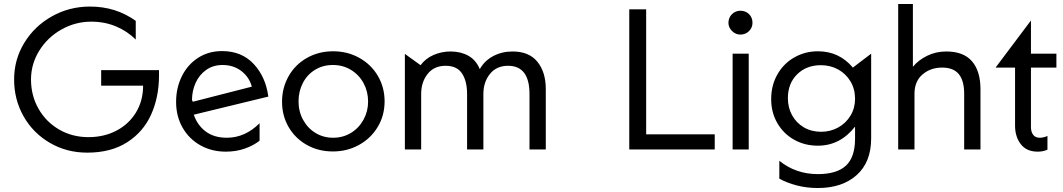

<svg xmlns="http://www.w3.org/2000/svg" viewBox="-20 -752 5349 966"><path d="M425 -62Q344 -62 278 -100Q212 -138 174 -204.5Q136 -271 136 -352Q136 -430 177.5 -497Q219 -564 289 -603.5Q359 -643 439 -643Q508 -643 565 -618.5Q622 -594 663 -553V-647Q563 -719 433 -719Q329 -719 241.5 -670Q154 -621 102.5 -537Q51 -453 51 -352Q51 -251 98.5 -167Q146 -83 230.5 -33.5Q315 16 419 16Q538 16 619.5 -36Q701 -88 740.5 -176Q780 -264 780 -373V-399H489V-321H700Q700 -245 664 -186Q628 -127 565.5 -94.5Q503 -62 425 -62Z M1121 -59Q1057 -59 1015 -90.5Q973 -122 955 -175L1330 -266Q1317 -365 1256.5 -430Q1196 -495 1097 -495Q1029 -495 976.5 -461Q924 -427 895 -368.5Q866 -310 866 -239Q866 -167 898.5 -110Q931 -53 988 -21Q1045 11 1116 11Q1167 11 1210.5 -4Q1254 -19 1286 -44V-132Q1213 -59 1121 -59ZM1100 -425Q1155 -425 1194.5 -394.5Q1234 -364 1247 -316L950 -240L946 -249Q946 -294 964 -334.5Q982 -375 1017 -400Q1052 -425 1100 -425Z M1915 -242Q1915 -312 1881.5 -369.5Q1848 -427 1788.5 -460.5Q1729 -494 1656 -494Q1583 -494 1524 -460.5Q1465 -427 1432 -368.5Q1399 -310 1399 -240Q1399 -170 1432 -113Q1465 -56 1523.5 -23Q1582 10 1655 10Q1727 10 1786.5 -23Q1846 -56 1880.5 -113.5Q1915 -171 1915 -242ZM1832 -241Q1832 -192 1809 -150Q1786 -108 1746 -83.5Q1706 -59 1656 -59Q1607 -59 1567.5 -83Q1528 -107 1505 -149Q1482 -191 1482 -242Q1482 -292 1503.5 -334Q1525 -376 1564.5 -400.5Q1604 -425 1655 -425Q1706 -425 1746.5 -400Q1787 -375 1809.5 -333Q1832 -291 1832 -241Z M2726 0V-304Q2726 -389 2684 -441Q2642 -493 2559 -493Q2505 -493 2461 -469.5Q2417 -446 2394 -404Q2375 -450 2336.5 -471.5Q2298 -493 2247 -493Q2202 -493 2161.5 -475.5Q2121 -458 2096 -424L2017 -481V0H2099V-279Q2099 -339 2131.5 -380Q2164 -421 2222 -421Q2279 -421 2304.5 -382.5Q2330 -344 2330 -279V0H2412V-279Q2412 -339 2445 -380Q2478 -421 2536 -421Q2644 -421 2644 -279V0Z M3231 -705H3146V0H3576V-76H3231Z M3747 -482H3666V0H3747ZM3645 -637Q3645 -614 3663 -596Q3681 -578 3705 -578Q3731 -578 3748.5 -595.5Q3766 -613 3766 -637Q3766 -664 3748.5 -681Q3731 -698 3705 -698Q3680 -698 3662.5 -680.5Q3645 -663 3645 -637Z M3944 -258Q3944 -332 3990.5 -378Q4037 -424 4110 -424Q4158 -424 4197 -402.5Q4236 -381 4259 -342.5Q4282 -304 4282 -255Q4282 -208 4259 -170Q4236 -132 4197 -110.5Q4158 -89 4111 -89Q4062 -89 4024 -111.5Q3986 -134 3965 -172.5Q3944 -211 3944 -258ZM4095 124Q3984 124 3901 57V147Q3939 168 3989 181Q4039 194 4095 194Q4217 194 4290 129Q4363 64 4363 -56V-482L4271 -412Q4202 -494 4095 -494Q4031 -494 3977 -463.5Q3923 -433 3891.5 -378Q3860 -323 3860 -253Q3860 -186 3891 -132.5Q3922 -79 3975.5 -49Q4029 -19 4095 -19Q4207 -19 4282 -115V-55Q4282 39 4236 81.5Q4190 124 4095 124Z M4741 -493Q4689 -493 4645 -471.5Q4601 -450 4573 -416V-732H4499V0H4581V-280Q4581 -343 4621.5 -377.5Q4662 -412 4720 -412Q4777 -412 4804 -379Q4831 -346 4831 -280V0H4913V-303Q4913 -394 4870.5 -443.5Q4828 -493 4741 -493Z M5201 11Q5229 11 5250 1V-68Q5231 -59 5211 -59Q5189 -59 5178 -74Q5167 -89 5167 -112V-412H5295V-482H5167V-649L4989 -412H5087V-120Q5087 -64 5116 -26.5Q5145 11 5201 11Z"/></svg>

Font: Geom Light
Style: Regular
Weight: 300
Version: Version 1.102